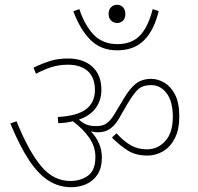

<svg xmlns="http://www.w3.org/2000/svg" viewBox="-20 -876 826 801"><path d="M433 -818Q433 -835 443 -845.5Q453 -856 468 -856Q484 -856 493.5 -845.5Q503 -835 503 -818Q503 -799 492.5 -789.5Q482 -780 468 -780Q455 -780 444 -790Q433 -800 433 -818ZM642 -830Q623 -750 581 -708Q539 -666 469 -666Q401 -666 357.5 -709.5Q314 -753 286 -829L311 -838Q334 -769 371.5 -730.5Q409 -692 470 -692Q529 -692 563.5 -727.5Q598 -763 617 -838ZM405 -219Q405 -175 386.5 -147.5Q368 -120 339 -107.5Q310 -95 277 -95Q227 -95 184 -121.5Q141 -148 102 -206.5Q63 -265 23 -361L49 -370Q99 -246 151 -183.5Q203 -121 273 -121Q317 -121 347.5 -143.5Q378 -166 378 -221Q378 -264 352.5 -301Q327 -338 284 -370Q256 -363 223 -362L221 -388Q301 -392 338.5 -420Q376 -448 376 -501Q376 -552 346.5 -579Q317 -606 263 -606Q228 -606 196.5 -596.5Q165 -587 130 -568L120 -594Q158 -612 190.5 -622Q223 -632 263 -632Q328 -632 365.5 -597.5Q403 -563 403 -501Q403 -458 379.5 -425.5Q356 -393 309 -377Q325 -363 340.5 -356.5Q356 -350 382 -350Q410 -350 426.5 -362.5Q443 -375 460 -404L496 -464Q522 -508 547.5 -527.5Q573 -547 611 -547Q638 -547 665 -531.5Q692 -516 710 -482Q728 -448 728 -390Q728 -336 709.5 -299.5Q691 -263 660.5 -245Q630 -227 595 -227Q547 -227 514 -247.5Q481 -268 447 -302L466 -320Q497 -286 526.5 -269.5Q556 -253 593 -253Q638 -253 669.5 -287.5Q701 -322 701 -389Q701 -452 675.5 -486.5Q650 -521 610 -521Q576 -521 556.5 -503.5Q537 -486 509 -438L476 -381Q462 -356 441 -340Q420 -324 388 -324Q373 -324 359 -328Q405 -280 405 -219Z"/></svg>

Font: Noto Sans Thin
Style: Regular
Weight: 100
Designer: Monotype Design Team
Foundry: Monotype Imaging Inc.
Version: Version 2.007